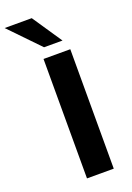

<svg xmlns="http://www.w3.org/2000/svg" viewBox="-240 -1002 731 1065"><g transform="rotate(-20 125.5 -470.0)"><path d="M79 0V-705H237V0ZM104 -765 -65 -940H95L213 -765Z"/></g></svg>

Font: Nunito Sans 10pt ExtraBold
Style: Regular
Weight: 800
Designer: Vernon Adams
Foundry: Vernon Adams
Version: Version 3.101;gftools[0.9.27]